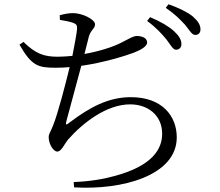

<svg xmlns="http://www.w3.org/2000/svg" viewBox="-20 -840 1040 907"><path d="M766 -654C786 -628 796 -606 811 -605C826 -605 837 -615 837 -631C837 -652 827 -669 803 -692C778 -715 739 -738 689 -759L675 -741C718 -710 745 -679 766 -654ZM854 -723C875 -698 886 -675 902 -675C917 -675 927 -684 927 -701C927 -722 916 -740 890 -763C865 -783 826 -802 776 -820L763 -803C808 -772 831 -748 854 -723ZM263 -746C288 -742 308 -738 323 -733C340 -727 345 -722 344 -703C342 -680 332 -627 322 -576C298 -574 275 -572 253 -572C188 -572 148 -586 91 -642L72 -629C130 -528 160 -520 244 -520C266 -520 288 -521 309 -523C290 -444 253 -302 231 -248C217 -212 210 -208 210 -192C210 -161 231 -124 251 -124C270 -124 286 -162 300 -179C372 -261 484 -347 595 -347C678 -347 746 -296 746 -208C746 -137 701 -57 523 -9C470 6 405 17 328 20L330 45C558 59 815 -11 815 -191C815 -292 746 -381 598 -381C493 -381 405 -334 311 -263C289 -245 289 -250 295 -273L364 -529C474 -545 571 -576 612 -591C648 -605 675 -622 675 -639C675 -663 647 -670 626 -670C610 -670 589 -657 552 -638C511 -617 446 -597 379 -585L400 -668C409 -699 429 -705 429 -725C429 -748 370 -778 325 -778C305 -778 284 -774 262 -768Z"/></svg>

Font: Noto Serif CJK TC
Style: Regular
Weight: 400
Designer: Ryoko NISHIZUKA 西塚涼子 (kana & ideographs); Frank Grießhammer (Latin, Greek & Cyrillic); Wenlong ZHANG 张文龙 (bopomofo); San
Foundry: Adobe
Version: Version 2.001;hotconv 1.1.0;makeotfexe 2.6.0